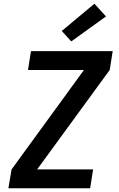

<svg xmlns="http://www.w3.org/2000/svg" viewBox="-20 -1009 640 1029"><path d="M25 0 42 -101 430 -634H130L146 -735H584L568 -634L179 -101H479L463 0ZM362 -787 311 -843 486 -989 548 -921Z"/></svg>

Font: Iosevka SS04 Extended Oblique
Style: Bold
Weight: 700
Width: 7
Italic angle: -9°
Monospace: yes
Designer: Belleve Invis
Foundry: Belleve Invis
Version: Version 19.0.0; ttfautohint (v1.8.4)